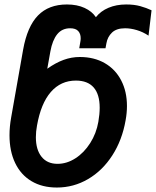

<svg xmlns="http://www.w3.org/2000/svg" viewBox="-20 -820 698 859"><path d="M22.5 -215Q22.5 -253 30 -295L83.5 -598Q102 -701.5 150 -750.8Q198 -800 279.5 -800Q325 -800 358.5 -784.5Q392 -769 409 -743Q430.5 -770.5 465.5 -785.2Q500.5 -800 544.5 -800Q580.5 -800 607.5 -792.5Q634.5 -785 658 -774L644.5 -660.5Q620 -677 592.5 -685.2Q565 -693.5 539.5 -693.5Q501 -693.5 481 -674.2Q461 -655 456 -626L452 -604H334.5L339.5 -633.5Q341 -641 341 -649Q341 -669 329.8 -681.2Q318.5 -693.5 294 -693.5Q257.5 -693.5 236 -666.8Q214.5 -640 205.5 -590.5L191.5 -512.5Q229.5 -539.5 264.8 -552.2Q300 -565 337 -565Q401 -565 448.8 -537.5Q496.5 -510 522.2 -460.2Q548 -410.5 548 -345.5Q548 -315 542 -282Q526.5 -193 482.5 -124.8Q438.5 -56.5 374 -18.8Q309.5 19 234.5 19Q168.5 19 120.8 -9.5Q73 -38 47.8 -90.8Q22.5 -143.5 22.5 -215ZM420 -275Q426 -309.5 426 -338Q426 -398 399 -428.8Q372 -459.5 319.5 -459.5Q252 -459.5 207.5 -408.5Q163 -357.5 145.5 -258Q140.5 -231.5 140.5 -206Q140.5 -150.5 165.8 -118.8Q191 -87 237.5 -87Q279 -87 317.5 -111.8Q356 -136.5 383.5 -179.8Q411 -223 420 -275Z"/></svg>

Font: JuliaMono
Style: Bold Italic
Weight: 700
Italic angle: -9°
Monospace: yes
Designer: cormullion
Foundry: corm
Version: Version 0.057; ttfautohint (v1.8.4)